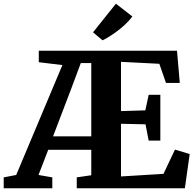

<svg xmlns="http://www.w3.org/2000/svg" viewBox="-66 -1017 1054 1037"><path d="M-46 0V-59L21.5 -72L271 -665.5L143.5 -681V-743H890L905 -569H830.5L794.5 -672.5L587.5 -683V-417L719 -421L737 -505H800V-257.5H737L720 -345.5L587.5 -348.5V-64L817 -78L879 -209L958.5 -185L932.5 0H348.5V-59L427 -70.5V-208H194.5L142 -72L216.5 -59V0ZM220.5 -280.5H427V-676.5H370.5L319.5 -540ZM487.5 -799.5 436.5 -842.5 560 -997 649 -928Q634 -908 614.2 -889Q594.5 -870 572.8 -853.2Q551 -836.5 529.5 -822.8Q508 -809 488.5 -799.5Z"/></svg>

Font: Merriweather 28pt ExtraBold
Style: Regular
Weight: 800
Version: Version 2.100